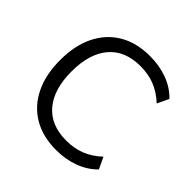

<svg xmlns="http://www.w3.org/2000/svg" viewBox="-185 -874 1044 1044"><g transform="rotate(45 336.5 -352.5)"><path d="M392.3 8.9Q288.1 8.9 214.1 -35Q140.1 -79 100.5 -160.2Q60.9 -241.5 60.9 -353Q60.9 -464.5 100.5 -545.3Q140.1 -626 214.1 -670Q288.1 -713.9 392.3 -713.9Q464.9 -713.9 526.8 -690.9Q588.7 -667.8 630.7 -623.6L599.3 -557.2Q553.3 -599.9 503.6 -619.3Q454 -638.6 393.6 -638.6Q275 -638.6 211.8 -564.1Q148.6 -489.5 148.6 -353Q148.6 -216.5 211.8 -141.4Q275 -66.4 393.6 -66.4Q454 -66.4 503.6 -85.7Q553.3 -105.1 599.3 -147.8L630.7 -81.4Q588.7 -37.7 526.8 -14.4Q464.9 8.9 392.3 8.9Z"/></g></svg>

Font: Nunito Sans 12pt ExtraLight
Style: Regular
Weight: 200
Designer: Vernon Adams
Foundry: Vernon Adams
Version: Version 3.101;gftools[0.9.27]